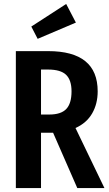

<svg xmlns="http://www.w3.org/2000/svg" viewBox="-20 -949 551 969"><path d="M370 0 248 -279H236H187V0H60V-691H223Q473 -691 473 -488Q473 -425 445 -376.5Q417 -328 361 -303L507 0ZM341 -488Q341 -545 313.5 -571.5Q286 -598 223 -598H187V-371H229Q288 -371 314.5 -399Q341 -427 341 -488ZM314 -929 363 -835 170 -753 138 -815Z"/></svg>

Font: Fira Sans Extra Condensed Medium
Style: Regular
Weight: 500
Width: 1
Designer: Carrois Corporate & Edenspiekermann AG
Foundry: Carrois Corporate GbR & Edenspiekermann AG
Version: Version 4.203